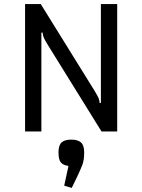

<svg xmlns="http://www.w3.org/2000/svg" viewBox="-20 -645 698 942"><path d="M103 0V-625H180L443 -201Q458 -176 462.5 -166.5Q467 -157 469 -140H475V-625H555V0H478L215 -424Q200 -449 195.5 -458.5Q191 -468 189 -485H183V0ZM332 277 295 266 316 169Q291 166 279 152.5Q267 139 267 103Q267 68 282 54Q297 40 330 40Q362 40 377.5 54Q393 68 393 103Q393 141 384 164Q375 187 361 217Z"/></svg>

Font: Changa Light
Style: Regular
Weight: 300
Designer: Eduardo Rodriguez Tunni
Foundry: Eduardo Rodriguez Tunni
Version: Version 3.002; ttfautohint (v1.8.2)